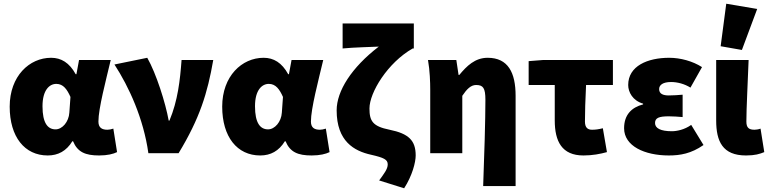

<svg xmlns="http://www.w3.org/2000/svg" viewBox="-20 -822 4120 1030"><path d="M236 12C292 12 336 -12 368 -64H372C396 -6 438 12 512 12C556 12 588 4 608 -6L588 -132C576 -128 565 -126 556 -126C528 -126 508 -136 508 -170C508 -240 548 -390 574 -500H404L390 -424H386C352 -486 308 -512 254 -512C138 -512 32 -414 32 -250C32 -88 112 12 236 12ZM278 -128C236 -128 208 -162 208 -252C208 -340 246 -372 282 -372C320 -372 340 -342 358 -302L352 -218C349 -168 314 -128 278 -128Z M776 0H938C1052 -188 1093 -322 1124 -500H954C946 -392 934 -282 889 -175H885C868 -270 818 -428 770 -512L594 -476C672 -356 750 -186 776 0Z M1376 12C1432 12 1476 -12 1508 -64H1512C1536 -6 1578 12 1652 12C1696 12 1728 4 1748 -6L1728 -132C1716 -128 1705 -126 1696 -126C1668 -126 1648 -136 1648 -170C1648 -240 1688 -390 1714 -500H1544L1530 -424H1526C1492 -486 1448 -512 1394 -512C1278 -512 1172 -414 1172 -250C1172 -88 1252 12 1376 12ZM1418 -128C1376 -128 1348 -162 1348 -252C1348 -340 1386 -372 1422 -372C1460 -372 1480 -342 1498 -302L1492 -218C1489 -168 1454 -128 1418 -128Z M2148 188C2192 120 2210 48 2210 12C2210 -68 2173 -105 2070 -126C1980 -144 1962 -172 1962 -240C1962 -326 2060 -486 2194 -562H2200V-696H1818V-562C1877 -568 1976 -570 2012 -572C1866 -460 1786 -334 1786 -230C1786 -64 1880 -12 1970 8C2040 24 2060 34 2060 60C2060 85 2040 110 2014 146Z M2572 176H2746V-308C2746 -432 2706 -512 2596 -512C2528 -512 2484 -468 2444 -420H2440L2428 -500H2276C2286 -444 2288 -380 2288 -340V0H2460V-308C2484 -344 2506 -366 2534 -366C2572 -366 2584 -350 2584 -286C2584 -182 2578 22 2572 176Z M3110 12C3158 12 3200 4 3236 -6L3214 -134C3190 -128 3174 -126 3156 -126C3134 -126 3118 -136 3118 -170C3118 -214 3120 -290 3124 -366H3268V-500H2892L2816 -494V-366H2956V-176C2956 -64 2994 12 3110 12Z M3568 12C3629 12 3688 2 3754 -44L3688 -152C3652 -126 3610 -118 3584 -118C3524 -118 3494 -134 3494 -162C3494 -190 3516 -198 3568 -198C3591 -198 3619 -196 3642 -194V-314C3619 -312 3590 -310 3568 -310C3538 -310 3516 -318 3516 -344C3516 -366 3536 -382 3580 -382C3614 -382 3652 -372 3684 -352L3746 -462C3696 -494 3630 -512 3570 -512C3454 -512 3350 -468 3350 -366C3350 -328 3374 -282 3430 -266V-262C3368 -246 3328 -206 3328 -134C3328 -38 3439 12 3568 12Z M3982 12C4030 12 4056 4 4080 -6L4060 -132C4050 -128 4036 -126 4028 -126C3998 -126 3984 -136 3984 -170C3984 -240 3992 -390 3996 -500H3822V-176C3822 -64 3856 12 3982 12ZM3960 -554 4042 -774 3876 -802 3846 -574Z"/></svg>

Font: Source Sans Pro Black
Style: Regular
Weight: 900
Designer: Paul D. Hunt
Foundry: Adobe Systems Incorporated
Version: Version 3.006;hotconv 1.0.111;makeotfexe 2.5.65597